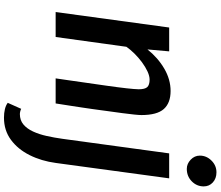

<svg xmlns="http://www.w3.org/2000/svg" viewBox="-90 -739 1082 942"><g transform="rotate(90 451.0 -268.0)"><path d="M39 0 115 -557H232L222.5 -450.5Q263.5 -502 316.8 -533Q370 -564 426.5 -564Q485 -564 514.8 -530.8Q544.5 -497.5 544.5 -421Q544.5 -409.5 542 -385.2Q539.5 -361 535 -326.8Q530.5 -292.5 524.5 -250.5Q523 -238.5 520.5 -220.5Q518 -202.5 514.8 -179Q511.5 -155.5 507.2 -127.2Q503 -99 498 -67Q493 -35 487.5 0H364.5Q368 -22.5 373 -58.2Q378 -94 385 -142Q392 -190 400.5 -250Q409 -310 413.2 -348.2Q417.5 -386.5 418 -407Q418 -438.5 407 -449.8Q396 -461 370.5 -461Q353 -461 330.8 -450.8Q308.5 -440.5 285.8 -423.8Q263 -407 243 -386.8Q223 -366.5 209.5 -347L161.5 0ZM557.5 253.5Q534.5 253.5 515.8 249Q497 244.5 484.5 235L514 169Q518 171.5 526 173.5Q534 175.5 539.5 175.5Q570 175.5 590.8 158Q611.5 140.5 625.2 110.8Q639 81 647.2 43.8Q655.5 6.5 661 -33L732.5 -557H855L779.5 -1Q770 70 741 127.8Q712 185.5 665.8 219.5Q619.5 253.5 557.5 253.5ZM808.5 -643.5Q783.5 -643.5 763.5 -662.5Q743.5 -681.5 743.5 -707.5Q743.5 -740 767.8 -764.5Q792 -789 825.5 -789Q855.5 -789 875 -771.2Q894.5 -753.5 894.5 -726.5Q894.5 -692.5 869.8 -668Q845 -643.5 808.5 -643.5Z"/></g></svg>

Font: Merriweather Sans Medium
Style: Italic
Weight: 500
Italic angle: -7.5°
Designer: Eben Sorkin
Foundry: Eben Sorkin
Version: Version 2.001